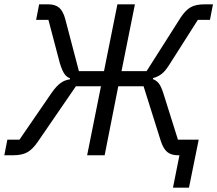

<svg xmlns="http://www.w3.org/2000/svg" viewBox="-31 -718 1005 888"><path d="M769 150 806 -35 840 0H791Q761 0 742.5 -15Q724 -30 712 -68L633 -319H516L453 0H372L436 -319H320L145 -64Q120 -27 95 -13.5Q70 0 31 0H-11L3 -72H59L208 -289Q229 -319 248.5 -333.5Q268 -348 292 -351L293 -356Q278 -361 267.5 -375.5Q257 -390 246 -425L193 -626H136L150 -698H192Q224 -698 242.5 -682.5Q261 -667 271 -629L334 -389H450L512 -698H593L531 -389H647L804 -636Q827 -671 851 -684.5Q875 -698 915 -698H954L940 -626H884L751 -417Q732 -387 714.5 -374.5Q697 -362 677 -357L676 -352Q691 -347 702.5 -333.5Q714 -320 725 -285L792 -72H888L843 150Z"/></svg>

Font: IBM Plex Sans
Style: Italic
Weight: 400
Italic angle: -11.31°
Designer: Mike Abbink, Paul van der Laan, Pieter van Rosmalen
Foundry: Bold Monday
Version: Version 3.201